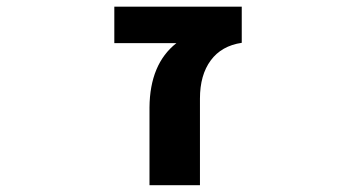

<svg xmlns="http://www.w3.org/2000/svg" viewBox="-20 -543 1040 565"><path d="M499 -416H316.4V-523.4H691.4V-417Q631.8 -408.2 600.1 -365.2Q568.4 -322.3 568.4 -252.9V2H419.9V-226.6Q420.9 -354.5 499 -416Z"/></svg>

Font: GenEi Gothic M Regular
Style: Bold
Weight: 700
Designer: o_tamon (Modified); [Source Han Sans]
Ryoko NISHIZUKA  (kana & ideographs); Paul D. Hunt (Latin, Greek & Cyrillic); Wenl
Version: Version 1.1a;Original Version 1.004